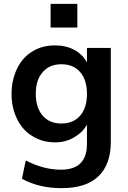

<svg xmlns="http://www.w3.org/2000/svg" viewBox="-20 -754 663 998"><path d="M556 -505V-16Q556 101 491 163Q427 224 300 224Q182 224 94 175L114 80Q206 128 297 128Q432 128 432 -6V-106Q410 -66 365 -40Q321 -14 266 -14Q201 -14 149 -46Q97 -77 69 -135Q40 -193 40 -266Q40 -338 69 -398Q98 -457 149 -487Q199 -518 266 -518Q322 -518 366 -495Q410 -471 432 -429V-505ZM299 -112Q361 -112 397 -153Q432 -194 432 -266Q432 -338 397 -379Q362 -420 299 -420Q237 -420 202 -379Q166 -339 166 -266Q166 -194 202 -153Q237 -112 299 -112ZM243 -734H382V-611H243Z"/></svg>

Font: PRinguin Sans
Style: Bold
Weight: 700
Designer: Vernon Adams
Foundry: Vernon Adams
Version: ""